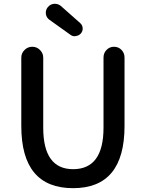

<svg xmlns="http://www.w3.org/2000/svg" viewBox="-20 -984 772 1017"><path d="M367.2 12.7Q92.8 12.7 92.8 -316.4V-678.7Q92.8 -702.1 109.9 -719.2Q127 -736.3 150.4 -736.3H151.4Q174.8 -736.3 191.9 -719.2Q209 -702.1 209 -678.7V-307.6Q209 -87.9 367.2 -87.9Q528.3 -87.9 528.3 -307.6V-679.7Q528.3 -703.1 544.4 -719.7Q560.5 -736.3 584 -736.3Q607.4 -736.3 623.5 -719.7Q639.6 -703.1 639.6 -679.7V-316.4Q639.6 12.7 367.2 12.7ZM408.2 -806.6Q397.5 -794.9 380.9 -793Q378.9 -792 376 -792Q362.3 -792 351.6 -800.8L242.2 -878.9Q225.6 -890.6 222.7 -911.1Q222.7 -914.1 222.7 -917Q222.7 -933.6 233.4 -946.3Q246.1 -961.9 266.6 -963.9Q268.6 -963.9 270.5 -963.9Q289.1 -963.9 302.7 -952.1L405.3 -861.3Q418 -849.6 418 -832Q418 -818.4 408.2 -806.6Z"/></svg>

Font: Gen Jyuu Gothic Medium
Style: Regular
Weight: 500
Designer: [Source Han Sans]
Ryoko NISHIZUKA  (kana & ideographs); Paul D. Hunt (Latin, Greek & Cyrillic); Wenlong ZHANG  (bopomofo
Version: Version 1.002.20150607